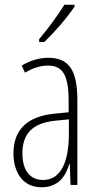

<svg xmlns="http://www.w3.org/2000/svg" viewBox="-20 -784 416 814"><path d="M296 -756V-764H253C221 -713 190 -671 146 -618V-606H168C207 -643 265 -709 296 -756ZM184 -539C147 -539 106 -527 72 -506L86 -476C123 -498 156 -506 182 -506C245 -506 271 -468 271 -356V-308L210 -302C100 -291 37 -238 37 -133C37 -59 73 10 156 10C228 10 259 -38 274 -89H276L279 0H308V-359C308 -487 272 -539 184 -539ZM212 -272 272 -278V-218C272 -100 240 -21 162 -21C108 -21 75 -61 75 -134C75 -218 119 -262 212 -272Z"/></svg>

Font: Noto Sans Sinhala ExtraCondensed ExtraLight
Style: Regular
Weight: 200
Width: 2
Designer: Jelle Bosma - Monotype Design Team
Foundry: Monotype Imaging Inc.
Version: Version 2.006